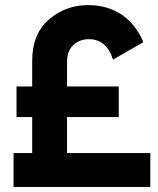

<svg xmlns="http://www.w3.org/2000/svg" viewBox="-20 -734 621 754"><path d="M243.2 -132.8Q325.2 -132.8 570.3 -132.8Q570.3 -99.6 570.3 0Q435.5 0 33.2 0Q33.2 -33.2 33.2 -132.8Q50.8 -132.8 106.4 -132.8Q106.4 -168 106.4 -274.4Q90.8 -274.4 44.9 -274.4Q44.9 -304.7 44.9 -394.5Q60.5 -394.5 106.4 -394.5Q106.4 -419.9 106.4 -495.1Q106.4 -600.6 171.9 -657.2Q237.3 -713.9 326.2 -713.9Q402.3 -713.9 459 -675.8Q514.6 -636.7 543 -568.4Q502.9 -544.9 423.8 -500Q398.4 -580.1 329.1 -580.1Q292 -580.1 267.6 -556.6Q243.2 -534.2 243.2 -490.2Q243.2 -458 243.2 -394.5Q293.9 -394.5 446.3 -394.5Q446.3 -365.2 446.3 -274.4Q395.5 -274.4 243.2 -274.4Q243.2 -238.3 243.2 -132.8Z"/></svg>

Font: LeFont
Style: Regular
Weight: 700
Designer: Leryon MEDIA
Version: Version 1.0